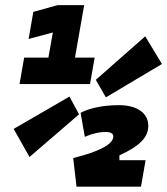

<svg xmlns="http://www.w3.org/2000/svg" viewBox="-20 -713 639 734"><path d="M272.5 0.5H519L536.6 -100.6H436.5V-119.1C513.7 -154.3 546.9 -188 546.9 -231.9C546.9 -280.3 504.4 -311 435.1 -311C377 -311 324.2 -300.8 288.1 -281.7L304.2 -189.9C331.5 -202.1 359.4 -208.5 382.3 -208.5C402.8 -208.5 413.1 -203.1 413.1 -191.4C413.1 -162.1 361.3 -133.8 259.8 -108.9ZM54.7 -391.6H324.2L341.8 -492.7H266.6L301.8 -693.4H200.2L107.4 -667.5L89.4 -564L182.1 -588.9L165 -492.7H72.3ZM384.8 -340.8 599.1 -468.3 535.2 -574.2 346.2 -407.7ZM92.8 -112.8 282.2 -275.9 245.6 -343.8 32.2 -220.2Z"/></svg>

Font: Cascadia Code
Style: Bold Italic
Weight: 700
Italic angle: -10°
Monospace: yes
Designer: Aaron Bell
Foundry: Saja Typeworks
Version: Version 2404.023